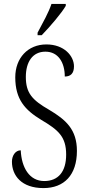

<svg xmlns="http://www.w3.org/2000/svg" viewBox="-20 -951 451 981"><path d="M172 -784V-771H193C237 -816 296 -886 316 -921V-931H243C228 -886 201 -839 172 -784ZM202 10C308 10 373 -57 373 -180C373 -289 317 -339 231 -390C144 -440 112 -476 112 -558C112 -634 146 -687 212 -687C278 -687 311 -631 311 -560C340 -560 358 -575 358 -612C358 -665 308 -724 217 -724C122 -724 58 -654 58 -556C58 -443 108 -389 190 -339C278 -287 318 -253 318 -161C318 -74 278 -26 206 -26C130 -26 90 -95 86 -183C58 -183 41 -155 41 -125C41 -54 90 10 202 10Z"/></svg>

Font: Noto Serif Georgian ExtraCondensed Light
Style: Regular
Weight: 300
Width: 2
Designer: Monotype Design Team, Akaki Razmadze
Foundry: Google LLC
Version: Version 2.003